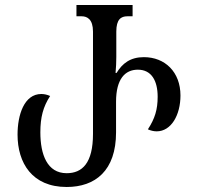

<svg xmlns="http://www.w3.org/2000/svg" viewBox="-20 -734 802 766"><path d="M246 12C360 12 443 -53 443 -206V-328C443 -419 479 -456 530 -456C585 -456 609 -411 609 -348C609 -297 598 -261 570 -218C581 -213 593 -210 605 -210C663 -210 700 -275 700 -353C700 -447 638 -506 554 -506C500 -506 468 -481 445 -443H441C443 -465 444 -486 444 -507V-608C444 -657 463 -669 488 -669H509V-714H285V-669H306C328 -669 351 -657 351 -608V-200C351 -83 308 -43 246 -43C168 -43 141 -118 141 -206C141 -266 152 -308 180 -351C169 -356 157 -359 145 -359C76 -359 50 -275 50 -197C50 -84 108 12 246 12Z"/></svg>

Font: Noto Serif Georgian ExtraCondensed
Style: Regular
Weight: 400
Width: 2
Designer: Monotype Design Team, Akaki Razmadze
Foundry: Google LLC
Version: Version 2.003